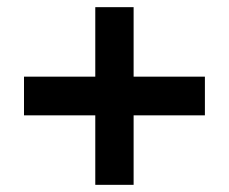

<svg xmlns="http://www.w3.org/2000/svg" viewBox="-20 -516 638 536"><path d="M246 0V-194H47V-302H246V-496H353V-302H552V-194H353V0Z"/></svg>

Font: Atkinson Hyperlegible Next SemiBold
Style: Regular
Weight: 600
Designer: Elliott Scott, Megan Eiswerth, Linus Boman, Theodore Petrosky, Letters from Sweden
Foundry: Applied Design Works, Letters from Sweden
Version: Version 2.001